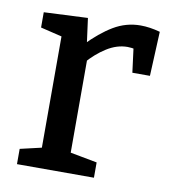

<svg xmlns="http://www.w3.org/2000/svg" viewBox="-67 -598 584 656"><g transform="rotate(10 225.5 -270.0)"><path d="M35 0V-53L121 -73L109 -56V-471L122 -453L35 -474V-527L187 -534L200 -437L187 -441Q232 -488 275.5 -514Q319 -540 369 -540Q401 -540 437 -530L430 -376H369L356 -477L367 -456Q360 -458 352.5 -459Q345 -460 338 -460Q301 -460 265.5 -437.5Q230 -415 200 -380L209 -409V-56L196 -73L302 -53V0Z"/></g></svg>

Font: Bitter Thin Medium
Style: Regular
Weight: 500
Version: Version 3.021